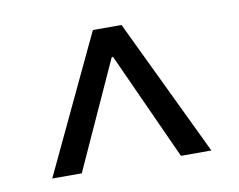

<svg xmlns="http://www.w3.org/2000/svg" viewBox="-47 -767 534 429"><g transform="rotate(-10 220.0 -552.5)"><path d="M40 -397H107L218 -641H221L332 -397H401L252 -708H187Z"/></g></svg>

Font: Wafeq
Style: Regular
Weight: 400
Designer: Rasmus Andersson & Azza Alameddine
Foundry: Google & TypeTogether
Version: Version 3.000;FEAKit 1.0